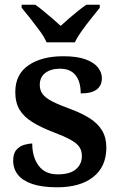

<svg xmlns="http://www.w3.org/2000/svg" viewBox="-20 -786 514 816"><path d="M223 10Q159 10 117.5 -4Q76 -18 56 -43.5Q36 -69 36 -103Q36 -134 50 -149.5Q64 -165 83 -170.5Q102 -176 117 -176Q117 -118 144.5 -81.5Q172 -45 225 -45Q278 -45 303 -67Q328 -89 328 -122Q328 -145 317.5 -161Q307 -177 280 -192Q253 -207 205 -225Q153 -245 117 -267.5Q81 -290 63 -320Q45 -350 45 -395Q45 -470 101 -508.5Q157 -547 249 -547Q307 -547 343 -534Q379 -521 396 -499.5Q413 -478 413 -454Q413 -423 391.5 -406Q370 -389 323 -389Q323 -439 301 -466.5Q279 -494 235 -494Q196 -494 172.5 -476Q149 -458 149 -425Q149 -403 161 -386.5Q173 -370 202 -355Q231 -340 281 -322Q329 -304 362.5 -282.5Q396 -261 414 -231Q432 -201 432 -159Q432 -78 376.5 -34Q321 10 223 10ZM178 -606Q168 -629 148.5 -655.5Q129 -682 108.5 -708Q88 -734 72 -753V-766H130Q146 -755 165 -739Q184 -723 203.5 -706.5Q223 -690 238 -676Q253 -690 272 -706.5Q291 -723 311 -739Q331 -755 347 -766H404V-753Q389 -734 368 -708Q347 -682 328 -655.5Q309 -629 298 -606Z"/></svg>

Font: Noto Serif Kannada SemiBold
Style: Regular
Weight: 600
Version: Version 2.003